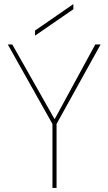

<svg xmlns="http://www.w3.org/2000/svg" viewBox="-20 -917 529 937"><path d="M236 0V-312L18 -700H40L246 -336H247L445 -700H471L256 -312V0ZM151 -743V-768L338 -897V-872Z"/></svg>

Font: DM Sans 28pt Thin
Style: Regular
Weight: 250
Version: Version 4.004;gftools[0.9.30]